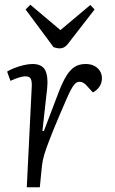

<svg xmlns="http://www.w3.org/2000/svg" viewBox="-20 -790 484 810"><path d="M114 -426Q115 -446 110 -457Q105 -468 87 -468Q77 -468 61.5 -463.5Q46 -459 24 -449L10 -488Q21 -495 39.5 -502.5Q58 -510 79 -515Q100 -520 117 -520Q157 -520 170.5 -494Q184 -468 179 -418L159 -238L165 -237L229 -405Q245 -446 261 -471.5Q277 -497 296 -508.5Q315 -520 341 -520Q363 -520 378 -512Q393 -504 401.5 -490.5Q410 -477 410 -459Q410 -440 399.5 -424.5Q389 -409 372 -400L349 -425Q340 -436 332 -440.5Q324 -445 315 -445Q309 -445 303.5 -442Q298 -439 292 -431.5Q286 -424 278.5 -410Q271 -396 261 -373Q226 -293 206 -243.5Q186 -194 175.5 -164.5Q165 -135 161 -115Q157 -95 155 -71L148 0H93ZM88 -750 108 -770 235 -663 361 -769 379 -750 272 -612Q263 -599 253.5 -592.5Q244 -586 232 -586Q225 -586 218.5 -587.5Q212 -589 206 -591Z"/></svg>

Font: Literata 18pt Light
Style: Italic
Weight: 300
Italic angle: -2°
Designer: Latin by Veronika Burian and Jose Scaglione. Greek by Irene Vlachou. Cyrillic by Vera Evstafieva
Foundry: TypeTogether
Version: Version 3.103;gftools[0.9.29]